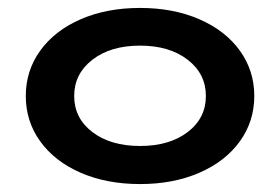

<svg xmlns="http://www.w3.org/2000/svg" viewBox="-20 -454 706 484"><path d="M45 -212Q45 -276 81.5 -326.5Q118 -377 183.5 -405.5Q249 -434 333 -434Q417 -434 482.5 -405.5Q548 -377 584.5 -326.5Q621 -276 621 -212Q621 -148 584.5 -97.5Q548 -47 482.5 -18.5Q417 10 333 10Q249 10 183.5 -18.5Q118 -47 81.5 -97.5Q45 -148 45 -212ZM499 -212Q499 -268 453 -303.5Q407 -339 333 -339Q259 -339 213 -303.5Q167 -268 167 -212Q167 -156 213 -121Q259 -86 333 -86Q407 -86 453 -121Q499 -156 499 -212Z"/></svg>

Font: Sarabun
Style: Bold
Weight: 700
Designer: Suppakit Chalermlarp | Katatrad Co.,Ltd.
Foundry: Cadson Demak Co.,Ltd.
Version: Version 1.000; ttfautohint (v1.6)